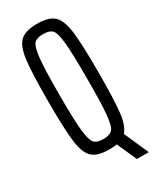

<svg xmlns="http://www.w3.org/2000/svg" viewBox="-207 -757 764 932"><g transform="rotate(-30 175.5 -290.5)"><path d="M332 111V115H267L218 5Q199 8 175 8Q109 8 80.5 -19Q52 -46 43 -115.5Q34 -185 34 -344Q34 -503 43 -572.5Q52 -642 80.5 -669Q109 -696 175 -696Q241 -696 269.5 -669Q298 -642 307 -572.5Q316 -503 316 -344Q316 -190 308 -120.5Q300 -51 273 -22ZM175 -50Q211 -50 226 -66Q241 -82 247 -142Q253 -202 253 -344Q253 -486 247 -546Q241 -606 226 -622Q211 -638 175 -638Q140 -638 125 -622Q110 -606 103.5 -546Q97 -486 97 -344Q97 -202 103.5 -142Q110 -82 125 -66Q140 -50 175 -50Z"/></g></svg>

Font: Saira Ultra Condensed
Style: Regular
Weight: 400
Width: 1
Designer: Hector Gatti with collaboration of the Omnibus-Type team
Foundry: Omnibus-Type
Version: Version 1.001; ttfautohint (v1.8)